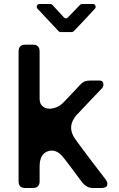

<svg xmlns="http://www.w3.org/2000/svg" viewBox="-20 -943 597 963"><path d="M177.7 -922.9H232.4Q239.3 -922.9 243.2 -918Q265.6 -893.6 300.8 -855.5Q304.7 -850.6 310.5 -850.6Q316.4 -850.6 320.3 -855.5Q346.7 -881.8 381.8 -918.9Q385.7 -922.9 391.6 -922.9H446.3Q455.1 -922.9 458.5 -914.6Q461.9 -906.2 456.1 -899.4Q401.4 -839.8 349.6 -786.1Q345.7 -782.2 339.8 -782.2H283.2Q277.3 -782.2 273.4 -787.1L168 -899.4Q162.1 -906.2 165.5 -914.6Q168.9 -922.9 177.7 -922.9ZM492.2 -501Q501 -510.7 498 -525.4Q495.1 -539.1 478.5 -539.1Q463.9 -539.1 435.5 -539.1Q417 -539.1 406.2 -535.2Q394.5 -531.2 379.9 -515.6Q359.4 -494.1 339.8 -472.7Q319.3 -451.2 298.8 -429.7Q277.3 -407.2 249 -400.4Q221.7 -393.6 202.1 -404.3Q191.4 -410.2 184.6 -420.9Q178.7 -432.6 178.7 -449.2Q178.7 -528.3 178.7 -685.5Q178.7 -702.1 169.9 -710.9Q162.1 -718.8 145.5 -718.8Q131.8 -718.8 106.4 -718.8Q89.8 -718.8 82 -710.9Q73.2 -702.1 73.2 -685.5Q73.2 -468.8 73.2 -33.2Q73.2 -17.6 81.1 -8.8Q89.8 0 106.4 0Q119.1 0 145.5 0Q161.1 0 169.9 -8.8Q178.7 -16.6 178.7 -33.2Q178.7 -58.6 178.7 -107.4Q178.7 -170.9 220.7 -184.6Q263.7 -199.2 301.8 -148.4Q333 -108.4 393.6 -26.4Q403.3 -14.6 416 -7.8Q428.7 0 446.3 0Q460 0 486.3 0Q513.7 0 517.6 -13.7Q518.6 -17.6 518.6 -21.5Q518.6 -31.2 509.8 -43Q473.6 -90.8 436.5 -138.7Q400.4 -187.5 364.3 -235.4Q335 -273.4 336.9 -306.6Q338.9 -338.9 367.2 -370.1Q368.2 -370.1 368.2 -370.1Q399.4 -403.3 429.7 -435.5Q460.9 -467.8 492.2 -501Z"/></svg>

Font: DeepSea
Style: Medium
Weight: 500
Designer: Stem
Version: Version 3.019;git-0a5106e0b